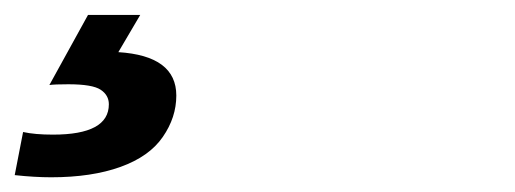

<svg xmlns="http://www.w3.org/2000/svg" viewBox="-69 -20 689 257"><path d="M-0.5 217.3Q-22.9 217.3 -49.3 214.4L-38.1 156.7Q-22.5 160.2 2 160.2Q76.7 160.2 76.7 119.6Q76.7 107.4 65.7 100.1Q54.7 92.8 22.5 92.8Q3.9 92.8 -2.9 93.8L48.8 0H118.7L89.4 49.8Q167 54.7 167 107.9Q167 137.2 148.9 163.3Q130.9 189.5 92.3 203.4Q53.7 217.3 -0.5 217.3Z"/></svg>

Font: Liberation Mono
Style: Bold Italic
Weight: 700
Italic angle: -12°
Monospace: yes
Designer: Steve Matteson
Foundry: Ascender Corporation
Version: Version 2.1.5